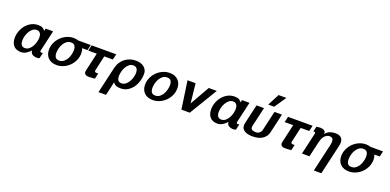

<svg xmlns="http://www.w3.org/2000/svg" viewBox="3 -1911 6570 3231"><g transform="rotate(20 3288.5 -295.0)"><path d="M234 -178Q234 -159 237.5 -140Q241 -121 250.5 -106Q260 -91 276 -81.5Q292 -72 316 -72Q358 -72 390 -98Q422 -124 443.5 -162.5Q465 -201 476 -244.5Q487 -288 487 -322Q487 -342 483 -361Q479 -380 469 -395Q459 -410 443.5 -419Q428 -428 404 -428Q364 -428 332.5 -403Q301 -378 279 -340.5Q257 -303 245.5 -259.5Q234 -216 234 -178ZM99 -177Q99 -238 120.5 -298Q142 -358 181.5 -406Q221 -454 276.5 -484Q332 -514 400 -514Q453 -514 482 -496.5Q511 -479 524 -454L534 -500H669L583 -126Q582 -124 582 -121.5Q582 -119 582 -117Q582 -96 607 -96H612Q625 -96 632 -99L608 3Q588 11 561 11Q513 11 480 -10.5Q447 -32 447 -77Q431 -59 412 -43Q393 -27 372 -14Q351 -1 327.5 6.5Q304 14 278 14Q231 14 197 -0.5Q163 -15 141.5 -40.5Q120 -66 109.5 -101Q99 -136 99 -177Z M708 -187Q708 -251 734 -310Q760 -369 805 -414.5Q850 -460 909.5 -487Q969 -514 1035 -514Q1081 -514 1120 -500H1343L1320 -401H1225Q1233 -381 1237 -359Q1241 -337 1241 -312Q1241 -248 1215 -189Q1189 -130 1144.5 -85Q1100 -40 1040.5 -13Q981 14 915 14Q869 14 831 0.5Q793 -13 765.5 -39Q738 -65 723 -102Q708 -139 708 -187ZM843 -179Q843 -130 863 -101Q883 -72 931 -72Q976 -72 1009 -97.5Q1042 -123 1063.5 -160.5Q1085 -198 1095.5 -241.5Q1106 -285 1106 -321Q1106 -370 1086 -399Q1066 -428 1018 -428Q973 -428 940 -402.5Q907 -377 885.5 -339.5Q864 -302 853.5 -258.5Q843 -215 843 -179Z M1622 -398 1561 -127Q1560 -124 1560 -119Q1560 -105 1570 -98.5Q1580 -92 1592 -92H1601Q1607 -92 1613 -92.5Q1619 -93 1625 -94L1602 7Q1590 9 1574 10.5Q1558 12 1540.5 12.5Q1523 13 1507 13.5Q1491 14 1479 14Q1450 14 1430.5 -2.5Q1411 -19 1411 -44Q1411 -49 1411.5 -57.5Q1412 -66 1414 -71L1488 -398H1335L1359 -500H1799L1775 -398Z M1844 -270Q1858 -330 1887.5 -375.5Q1917 -421 1957 -451.5Q1997 -482 2046 -498Q2095 -514 2148 -514Q2196 -514 2234.5 -501.5Q2273 -489 2299 -466.5Q2325 -444 2339 -414Q2353 -384 2353 -348Q2353 -285 2334 -221Q2315 -157 2278 -104.5Q2241 -52 2186.5 -19Q2132 14 2062 14Q2014 14 1982.5 1.5Q1951 -11 1927 -46L1871 200H1736ZM1966 -173Q1966 -154 1969.5 -135.5Q1973 -117 1982 -102.5Q1991 -88 2006.5 -79.5Q2022 -71 2046 -71Q2088 -71 2120 -96.5Q2152 -122 2174.5 -160Q2197 -198 2208.5 -241Q2220 -284 2220 -320Q2220 -341 2215.5 -360Q2211 -379 2201 -393Q2191 -407 2175 -415.5Q2159 -424 2136 -424Q2093 -424 2061 -397.5Q2029 -371 2008 -333Q1987 -295 1976.5 -251.5Q1966 -208 1966 -173Z M2429 -187Q2429 -251 2455 -310Q2481 -369 2526 -414.5Q2571 -460 2630.5 -487Q2690 -514 2756 -514Q2802 -514 2840 -500.5Q2878 -487 2905 -461Q2932 -435 2947 -397.5Q2962 -360 2962 -312Q2962 -248 2936 -189Q2910 -130 2865.5 -85Q2821 -40 2761.5 -13Q2702 14 2636 14Q2590 14 2552 0.5Q2514 -13 2486.5 -39Q2459 -65 2444 -102Q2429 -139 2429 -187ZM2564 -179Q2564 -130 2584 -101Q2604 -72 2652 -72Q2697 -72 2730 -97.5Q2763 -123 2784.5 -160.5Q2806 -198 2816.5 -241.5Q2827 -285 2827 -321Q2827 -370 2807 -399Q2787 -428 2739 -428Q2694 -428 2661 -402.5Q2628 -377 2606.5 -339.5Q2585 -302 2574.5 -258.5Q2564 -215 2564 -179Z M3298 0H3148L3076 -500H3220L3258 -151L3456 -500H3600Z M3751 -178Q3751 -159 3754.5 -140Q3758 -121 3767.5 -106Q3777 -91 3793 -81.5Q3809 -72 3833 -72Q3875 -72 3907 -98Q3939 -124 3960.5 -162.5Q3982 -201 3993 -244.5Q4004 -288 4004 -322Q4004 -342 4000 -361Q3996 -380 3986 -395Q3976 -410 3960.5 -419Q3945 -428 3921 -428Q3881 -428 3849.5 -403Q3818 -378 3796 -340.5Q3774 -303 3762.5 -259.5Q3751 -216 3751 -178ZM3616 -177Q3616 -238 3637.5 -298Q3659 -358 3698.5 -406Q3738 -454 3793.5 -484Q3849 -514 3917 -514Q3970 -514 3999 -496.5Q4028 -479 4041 -454L4051 -500H4186L4100 -126Q4099 -124 4099 -121.5Q4099 -119 4099 -117Q4099 -96 4124 -96H4129Q4142 -96 4149 -99L4125 3Q4105 11 4078 11Q4030 11 3997 -10.5Q3964 -32 3964 -77Q3948 -59 3929 -43Q3910 -27 3889 -14Q3868 -1 3844.5 6.5Q3821 14 3795 14Q3748 14 3714 -0.5Q3680 -15 3658.5 -40.5Q3637 -66 3626.5 -101Q3616 -136 3616 -177Z M4312 -500H4446L4369 -167Q4367 -158 4365 -147.5Q4363 -137 4363 -127Q4363 -109 4371.5 -98Q4380 -87 4394 -81Q4408 -75 4425 -73Q4442 -71 4458 -71Q4490 -71 4517 -92Q4544 -113 4552 -148L4633 -500H4767L4689 -160Q4677 -109 4650 -75.5Q4623 -42 4587 -22Q4551 -2 4509 6Q4467 14 4425 14Q4387 14 4351.5 7.5Q4316 1 4288 -14Q4260 -29 4243.5 -53Q4227 -77 4227 -112Q4227 -134 4233 -159ZM4598 -580H4492L4601 -790H4741Z M5139 -398 5078 -127Q5077 -124 5077 -119Q5077 -105 5087 -98.5Q5097 -92 5109 -92H5118Q5124 -92 5130 -92.5Q5136 -93 5142 -94L5119 7Q5107 9 5091 10.5Q5075 12 5057.5 12.5Q5040 13 5024 13.5Q5008 14 4996 14Q4967 14 4947.5 -2.5Q4928 -19 4928 -44Q4928 -49 4928.5 -57.5Q4929 -66 4931 -71L5005 -398H4852L4876 -500H5316L5292 -398Z M5396 -388Q5396 -404 5391 -410Q5386 -416 5380 -416H5378Q5376 -416 5370.5 -416Q5365 -416 5360 -415L5381 -506Q5388 -508 5398 -509.5Q5408 -511 5418 -512Q5428 -513 5437.5 -513.5Q5447 -514 5453 -514Q5492 -514 5518 -498.5Q5544 -483 5544 -454Q5544 -453 5544 -447Q5544 -441 5542 -435Q5583 -482 5627 -498Q5671 -514 5723 -514Q5791 -514 5824.5 -482.5Q5858 -451 5858 -394Q5858 -367 5851 -339L5727 200H5592L5707 -299Q5715 -336 5715 -359Q5715 -433 5648 -433Q5617 -433 5593 -419Q5569 -405 5551.5 -382.5Q5534 -360 5523 -332.5Q5512 -305 5506 -279L5442 0H5307Z M5942 -187Q5942 -251 5968 -310Q5994 -369 6039 -414.5Q6084 -460 6143.5 -487Q6203 -514 6269 -514Q6315 -514 6354 -500H6577L6554 -401H6459Q6467 -381 6471 -359Q6475 -337 6475 -312Q6475 -248 6449 -189Q6423 -130 6378.5 -85Q6334 -40 6274.5 -13Q6215 14 6149 14Q6103 14 6065 0.5Q6027 -13 5999.5 -39Q5972 -65 5957 -102Q5942 -139 5942 -187ZM6077 -179Q6077 -130 6097 -101Q6117 -72 6165 -72Q6210 -72 6243 -97.5Q6276 -123 6297.5 -160.5Q6319 -198 6329.5 -241.5Q6340 -285 6340 -321Q6340 -370 6320 -399Q6300 -428 6252 -428Q6207 -428 6174 -402.5Q6141 -377 6119.5 -339.5Q6098 -302 6087.5 -258.5Q6077 -215 6077 -179Z"/></g></svg>

Font: Perun
Style: Bold Italic
Weight: 700
Italic angle: -12°
Foundry: Copyright (c) Stefan Peev, Context Ltd, 2016
Version: Version 1.027